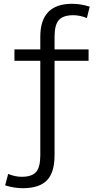

<svg xmlns="http://www.w3.org/2000/svg" viewBox="-20 -760 562 1010"><path d="M192 57V-440H56V-500H192V-567Q192 -740 359 -740Q404 -740 452 -725L437 -665Q400 -680 366 -680Q312 -680 289.5 -654.5Q267 -629 267 -567V-500H446V-440H267V57Q267 148 226.5 189Q186 230 100 230Q55 230 7 215L23 155Q60 170 94 170Q148 170 170 144.5Q192 119 192 57Z"/></svg>

Font: Mplus 1p
Style: Regular
Weight: 400
Version: Version 1.061